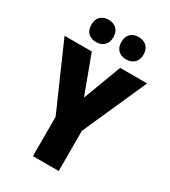

<svg xmlns="http://www.w3.org/2000/svg" viewBox="-221 -1035 1010 1142"><g transform="rotate(30 283.5 -464.0)"><path d="M284 -453 382 -714H567L372 -276V0H195V-270L0 -714H187ZM105 -851Q105 -889 126 -908.5Q147 -928 180 -928Q214 -928 235 -908Q256 -888 256 -851Q256 -815 235 -795Q214 -775 180 -775Q147 -775 126 -794.5Q105 -814 105 -851ZM311 -851Q311 -889 331.5 -908.5Q352 -928 386 -928Q421 -928 442 -908Q463 -888 463 -851Q463 -815 442 -795Q421 -775 386 -775Q352 -775 331.5 -795Q311 -815 311 -851Z"/></g></svg>

Font: Noto Sans Myanmar Condensed Black
Style: Regular
Weight: 900
Width: 3
Designer: Monotype Design Team
Foundry: Monotype Imaging Inc.
Version: Version 2.107; ttfautohint (v1.8.4.7-5d5b)